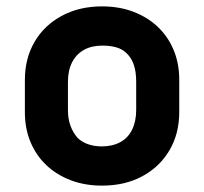

<svg xmlns="http://www.w3.org/2000/svg" viewBox="-20 -570 640 602"><path d="M300 -550Q354 -550 398.5 -533Q443 -516 475 -485.5Q507 -455 524.5 -413Q542 -371 542 -320V-219Q542 -151 511.5 -99Q481 -47 426.5 -17.5Q372 12 300 12Q246 12 201.5 -5Q157 -22 125 -52.5Q93 -83 75.5 -125Q58 -167 58 -218V-319Q58 -387 88.5 -439Q119 -491 174 -520.5Q229 -550 300 -550ZM301 -427Q267 -427 243 -413.5Q219 -400 206 -374.5Q193 -349 193 -313V-225Q193 -197 201 -175.5Q209 -154 223 -138Q236 -125 255.5 -118Q275 -111 299 -111Q333 -111 357.5 -124.5Q382 -138 394.5 -164Q407 -190 407 -225V-313Q407 -344 400 -365.5Q393 -387 379 -401Q366 -415 346.5 -421Q327 -427 301 -427Z"/></svg>

Font: Recursive Monospace
Style: Bold
Weight: 700
Version: Version 1.047